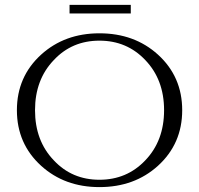

<svg xmlns="http://www.w3.org/2000/svg" viewBox="-20 -750 814 784"><path d="M264 -730H514V-695H264ZM625 -527Q724 -437 724 -300Q724 -163 625 -73Q529 14 386 14Q244 14 148 -73Q49 -163 49 -300Q49 -437 148 -527Q244 -614 386 -614Q529 -614 625 -527ZM573 -95Q650 -175 650 -300Q650 -425 573 -505Q498 -584 386 -584Q274 -584 200 -505Q123 -425 123 -300Q123 -175 200 -95Q274 -16 386 -16Q498 -16 573 -95Z"/></svg>

Font: Cinzel(RUS BY LYAJKA)
Style: Regular
Weight: 400
Designer: Natanael Gama
Version: Version 1.001;PS 001.001;hotconv 1.0.56;makeotf.lib2.0.21325